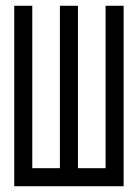

<svg xmlns="http://www.w3.org/2000/svg" viewBox="-20 -645 478 665"><path d="M91.8 -625V-62.5H187.5V-625H250V-62.5H345.7V-625H408.2V0H29.3V-625Z"/></svg>

Font: Sudo
Style: Bold
Weight: 700
Monospace: yes
Designer: Jens Kutilek
Foundry: Jens Kutilek
Version: Version 0.040